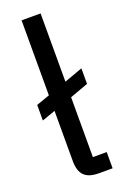

<svg xmlns="http://www.w3.org/2000/svg" viewBox="-144 -787 547 835"><g transform="rotate(-20 129.0 -370.0)"><path d="M225 0H162Q115 0 94 -21.5Q73 -43 73 -88V-321L11 -299V-371L73 -393V-740H161V-424L246 -455V-383L161 -352V-75H225Z"/></g></svg>

Font: IBM Plex Sans Cond Text
Style: Regular
Weight: 450
Width: 3
Designer: Mike Abbink, Paul van der Laan, Pieter van Rosmalen
Foundry: Bold Monday
Version: Version 1.3